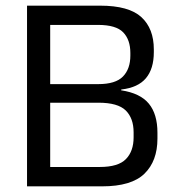

<svg xmlns="http://www.w3.org/2000/svg" viewBox="-20 -659 621 679"><path d="M132.1 0V-68.5H333Q398.2 -68.5 425.3 -96.4Q452.5 -124.2 452.5 -173.2V-190.8Q452.5 -240.8 424.7 -268.3Q396.8 -295.8 328 -295.8H132.4V-361.5H327.2Q388.7 -361.5 414.8 -388.4Q441 -415.2 441 -462.7V-471.7Q441 -518.3 415.7 -544.6Q390.4 -570.9 326.6 -570.9H130.5V-639H334.1Q435.9 -639 480 -598.4Q524 -557.9 524 -484.3V-474.6Q524 -415.8 496.1 -382.5Q468.2 -349.2 409 -342.5L408.3 -339.7Q476.1 -329.4 506.4 -292.4Q536.8 -255.5 536.8 -189.5V-168.9Q536.8 -89.5 490.8 -44.7Q444.8 0 341.2 0ZM75.6 0V-639H157.5V0Z"/></svg>

Font: Anek Bangla Medium
Style: Regular
Weight: 500
Designer: Sulekha Rajkumar (Bangla), Yesha Goshar (Latin)
Foundry: Ek Type
Version: Version 1.003